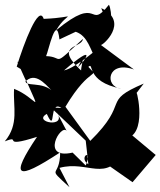

<svg xmlns="http://www.w3.org/2000/svg" viewBox="-43 -735 672 804"><path d="M412 -42 512 28 609 -86 475 -198C432 -181 450 -169 458 -155C577 -139 534 -341 529 -346L559 -385C378 -308 505 -312 335 -145L231 -288C338 -467 375 -403 327 -455C352 -479 313 -393 464 -364C393 -371 405 -484 518 -444L379 -547C383 -540 503 -643 381 -701C435 -554 426 -697 413 -715C325 -604 379 -763 192 -608C241 -692 291 -662 140 -656C119 -719 57 -553 27 -456L60 -436C158 -440 134 -472 30 -476L66 -396C112 -439 161 -364 184 -346C137 -401 53 -365 65 -402C134 -243 111 -325 16 -363C11 -286 38 -216 -23 -143C53 -173 -47 -111 112 -162C-1 6 22 26 209 -97C208 17 146 -45 248 49L206 -32C326 -65 402 34 478 -103ZM261 -96C124 -65 212 -218 236 -187L195 -265C240 -195 91 -224 153 -258C194 -169 159 -320 214 -283L170 -285L316 -146L327 -47C282 -77 348 -119 316 -42ZM274 -602C326 -584 334 -527 363 -478L378 -541C391 -553 278 -451 225 -440C363 -559 318 -485 283 -453C335 -557 269 -401 312 -426C168 -551 302 -531 304 -572C169 -447 228 -498 150 -500C160 -521 193 -681 206 -570Z"/></svg>

Font: Asimov Silicon
Style: Regular
Weight: 400
Designer: Google
Version: Version 2.000980; 2014